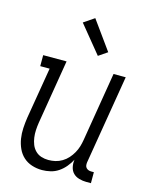

<svg xmlns="http://www.w3.org/2000/svg" viewBox="-116 -844 733 928"><g transform="rotate(15 250.0 -380.0)"><path d="M185 8Q158 8 133.5 0Q109 -8 91 -24.5Q73 -41 62.5 -64Q52 -87 48 -112.5Q44 -138 45.5 -164.5Q47 -191 51 -218L94 -475H47V-530H164L111 -209Q108 -190 107 -171Q106 -152 108.5 -134Q111 -116 117.5 -99.5Q124 -83 136.5 -70.5Q149 -58 166 -52.5Q183 -47 202 -47Q220 -47 237 -51Q254 -55 270 -64.5Q286 -74 298.5 -88Q311 -102 320 -118Q329 -134 334 -150.5Q339 -167 342 -185L399 -530H460L386 -84Q385 -76 386 -69Q387 -62 391.5 -57Q396 -52 402.5 -49.5Q409 -47 417 -47H430V8H407Q389 8 371 3Q353 -2 341 -14Q329 -26 325 -44.5Q321 -63 324 -81Q314 -62 299.5 -44.5Q285 -27 266.5 -14.5Q248 -2 226.5 3Q205 8 185 8ZM303 -595 191 -732 244 -768 347 -625Z"/></g></svg>

Font: Iosevka Slab Light
Style: Italic
Weight: 300
Italic angle: -9°
Monospace: yes
Designer: Belleve Invis
Foundry: Belleve Invis
Version: Version 11.1.1; ttfautohint (v1.8.3)